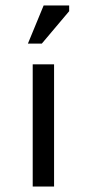

<svg xmlns="http://www.w3.org/2000/svg" viewBox="-20 -682 318 702"><path d="M82 0ZM99.6 -446.8H177.7V0H99.6ZM139.6 -662.1H232.9V-641.1L132.8 -522.5H82Z"/></svg>

Font: PT Astra Sans
Style: Regular
Weight: 400
Designer: A.Korolkova, I. Chaeva
Foundry: ParaType Ltd
Version: Version 1.001; ttfautohint (v1.6)